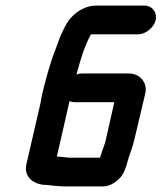

<svg xmlns="http://www.w3.org/2000/svg" viewBox="-20 -681 574 682"><path d="M196 -124C191 -124 187 -124 182 -125L227 -322C232 -319 239 -318 246 -318H386L356 -185C352 -166 345 -153 340 -135L335 -121H232C219 -121 208 -123 196 -124ZM146 -24C167 -22 185 -19 209 -19H348C361 -19 374 -24 386 -32C410 -48 420 -64 430 -96C437 -126 450 -154 457 -184L496 -349C505 -386 478 -420 438 -420H270C264 -420 258 -419 251 -416L252 -418C266 -469 280 -518 303 -559H470C497 -559 527 -583 533 -610C539 -637 521 -661 494 -661H320C289 -661 259 -645 239 -625C221 -608 216 -596 204 -573C194 -554 185 -527 177 -505C157 -455 141 -394 128 -339C126 -326 124 -314 121 -302L74 -99C63 -52 100 -24 146 -24Z"/></svg>

Font: Electronic
Style: UltBlkIt
Weight: 500
Version: Version 1.011